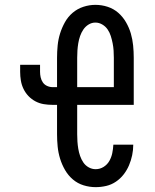

<svg xmlns="http://www.w3.org/2000/svg" viewBox="-20 -763 640 791"><path d="M374 8Q349 8 324.5 0.5Q300 -7 280.5 -23.5Q261 -40 248 -62.5Q235 -85 227.5 -109.5Q220 -134 217.5 -159.5Q215 -185 215 -210V-331H197Q178 -331 160 -334Q142 -337 126 -345.5Q110 -354 97.5 -367Q85 -380 77 -396.5Q69 -413 66 -431Q63 -449 63 -467V-496H145V-467Q145 -456 147.5 -444.5Q150 -433 156.5 -423.5Q163 -414 174 -409Q185 -404 197 -404H215V-525Q215 -550 217.5 -575.5Q220 -601 227.5 -625Q235 -649 247.5 -671.5Q260 -694 279.5 -710.5Q299 -727 323.5 -735Q348 -743 373 -743Q399 -743 423.5 -735Q448 -727 467 -710.5Q486 -694 499 -671.5Q512 -649 519 -625Q526 -601 528.5 -575.5Q531 -550 531 -525V-331H298V-210Q298 -195 299 -180Q300 -165 302.5 -150Q305 -135 310 -120.5Q315 -106 323.5 -93.5Q332 -81 345.5 -73.5Q359 -66 374 -66Q392 -66 407 -75.5Q422 -85 430.5 -100Q439 -115 442.5 -132Q446 -149 447 -167H529Q529 -145 524.5 -123.5Q520 -102 511.5 -82Q503 -62 489.5 -44.5Q476 -27 457.5 -14.5Q439 -2 417.5 3Q396 8 374 8ZM449 -404V-525Q449 -540 448 -555Q447 -570 444 -585Q441 -600 436.5 -614.5Q432 -629 423.5 -641.5Q415 -654 401.5 -662Q388 -670 373 -670Q358 -670 345 -662Q332 -654 323.5 -641.5Q315 -629 310 -614.5Q305 -600 302.5 -585Q300 -570 299 -555Q298 -540 298 -525V-404Z"/></svg>

Font: Bmono
Style: Regular
Weight: 400
Monospace: yes
Designer: Belleve Invis
Foundry: Belleve Invis
Version: Version 11.2.2; ttfautohint (v1.8.2)